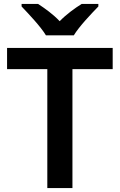

<svg xmlns="http://www.w3.org/2000/svg" viewBox="-20 -1051 610 978"><path d="M214 -871H356C383 -916 445 -981 481 -1018V-1031H396C361 -1009 319 -979 284 -943C250 -979 209 -1008 174 -1031H90V-1018C126 -980 187 -916 214 -871ZM349 -93V-699H554V-807H16V-699H221V-93Z"/></svg>

Font: Noto Sans Kannada UI SemiBold
Style: Regular
Weight: 600
Designer: Jelle Bosma - Monotype Design Team
Foundry: Monotype Imaging Inc.
Version: Version 2.005